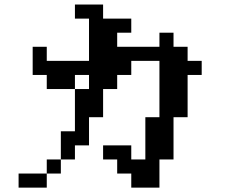

<svg xmlns="http://www.w3.org/2000/svg" viewBox="-20 -817 1040 852"><path d="M125 -484.4V-609.4H187.5V-546.9H375V-734.4H312.5V-796.9H437.5V-734.4H562.5V-671.9H500V-609.4H687.5V-671.9H750V-609.4H812.5V-546.9H875V-484.4H812.5V-296.9H750V-109.4H687.5V15.6H562.5V-46.9H500V-109.4H437.5V-171.9H562.5V-109.4H625V-296.9H687.5V-546.9H562.5V-484.4H500V-421.9H437.5V-296.9H375V-171.9H312.5V-109.4H250V-234.4H312.5V-421.9H187.5V-484.4ZM62.5 15.6V-46.9H187.5V15.6ZM312.5 -421.9H375V-484.4H312.5ZM250 -109.4V-46.9H187.5V-109.4Z"/></svg>

Font: KH Dot Dougenzaka 16
Style: Regular
Weight: 400
Designer: Original version for X68000 by Keitarou Hiraki (http://hp.vector.co.jp/authors/VA000874/) / TrueType conversion by Homem
Version: Version 1.00.20150527